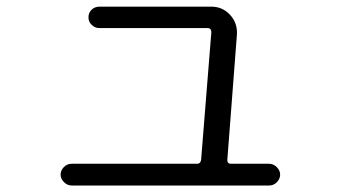

<svg xmlns="http://www.w3.org/2000/svg" viewBox="-20 -573 1040 586"><path d="M199.2 -6.8Q185.5 -6.8 175.3 -17.1Q165 -27.3 165 -40Q165 -52.7 174.8 -63Q184.6 -73.2 199.2 -73.2H582Q591.8 -73.2 593.8 -85L625 -474.6Q625 -486.3 615.2 -487.3H283.2Q270.5 -487.3 260.3 -496.6Q250 -505.9 250 -520Q250 -534.2 259.8 -543.5Q269.5 -552.7 283.2 -552.7H625Q659.2 -552.7 682.1 -527.8Q705.1 -502.9 703.1 -467.8L673.8 -85Q673.8 -73.2 684.6 -73.2H800.8Q814.5 -73.2 824.7 -63Q835 -52.7 835 -40Q835 -27.3 825.2 -17.1Q815.4 -6.8 800.8 -6.8Z"/></svg>

Font: Rounded-X Mgen+ 1mn regular
Style: Regular
Weight: 400
Designer: [Source Han Sans]
Ryoko NISHIZUKA  (kana & ideographs); Paul D. Hunt (Latin, Greek & Cyrillic); Wenlong ZHANG  (bopomofo
Version: Version 1.059.20150602